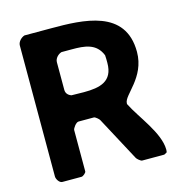

<svg xmlns="http://www.w3.org/2000/svg" viewBox="-105 -802 848 897"><g transform="rotate(-15 319.0 -353.5)"><path d="M93 -707C77 -702 60 -685 60 -667V-33C60 -22 72 0 87 0H180C187 0 203 -13 203 -20V-220C203 -227 220 -253 233 -253H307C314 -253 331 -238 333 -233L447 -20C449 -15 466 0 473 0H580L593 -7C594 -7 595 -17 595 -20C595 -102 509 -200 473 -273V-277C473 -317 581 -372 581 -497C581 -702 378 -707 220 -707ZM240 -587H290C351 -587 408 -583 433 -520C434 -515 434 -489 434 -483C434 -393 371 -379 293 -379C284 -379 242 -380 233 -380C218 -385 207 -396 207 -413V-547C207 -565 223 -582 240 -587Z"/></g></svg>

Font: Asimov Print
Style: C
Weight: 500
Designer: Google
Version: Version 2.000980: 2014